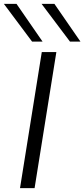

<svg xmlns="http://www.w3.org/2000/svg" viewBox="-23 -968 434 988"><path d="M80 0 192 -700H267L155 0ZM142 -754 -3 -948H62L196 -754ZM337 -754 191 -948H257L391 -754Z"/></svg>

Font: Georama ExtraExtended Light
Style: Italic
Weight: 300
Width: 8
Italic angle: -9°
Designer: Jean-Baptiste Levee
Foundry: Production Type
Version: Version 1.000